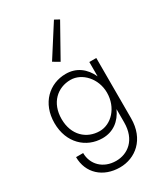

<svg xmlns="http://www.w3.org/2000/svg" viewBox="-250 -912 1069 1242"><g transform="rotate(-30 285.0 -291.0)"><path d="M272 -554 406 -793 371 -812 224 -582ZM50 30C50 149 138 230 264 230C379 230 484 148 484 -10V-460H432V-352C432 -352 432 -352 432 -353C399 -425 341 -470 261 -470C139 -470 39 -379 39 -230C39 -82 139 10 261 10C341 10 399 -35 432 -108C432 -108 432 -108 432 -109V-10C432 123 349 181 264 181C167 181 103 115 103 30ZM92 -230C92 -351 171 -421 268 -421C354 -421 432 -337 432 -232C432 -120 354 -39 268 -39C171 -39 92 -109 92 -230Z"/></g></svg>

Font: Jost Light
Style: Regular
Weight: 300
Version: Version 3.710